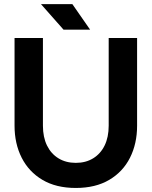

<svg xmlns="http://www.w3.org/2000/svg" viewBox="-20 -909 743 941"><path d="M190.4 -722.7H51.3V-293Q51.3 -205.1 86.2 -136.1Q121.1 -67.1 188 -27.5Q254.9 12.2 351.5 12.2Q448.2 12.2 515.4 -27.5Q582.5 -67.1 617.2 -136.1Q651.9 -205.1 651.9 -293V-722.7H512.7V-293Q512.7 -236.8 492.8 -196Q472.9 -155.3 436.6 -133.1Q400.4 -110.8 351.6 -110.8Q302.7 -110.8 266.5 -133.1Q230.2 -155.3 210.3 -196Q190.4 -236.8 190.4 -293ZM291.3 -763.7H421.6L334.7 -888.7H180.9Z"/></svg>

Font: Giphurs
Style: Regular
Weight: 400
Version: Version 2.010